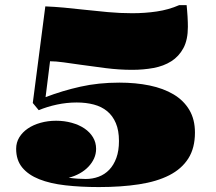

<svg xmlns="http://www.w3.org/2000/svg" viewBox="-20 -717 849 755"><path d="M43.5 -131.8Q43.5 -156.7 55.9 -177Q68.4 -197.3 89.6 -211.7Q110.8 -226.1 139.4 -234.1Q168 -242.2 200.7 -242.2Q233.4 -242.2 262.2 -234.1Q291 -226.1 312.3 -211.7Q333.5 -197.3 345.7 -177Q357.9 -156.7 357.9 -131.8Q357.9 -111.8 349.9 -94Q341.8 -76.2 327.6 -61.3Q313.5 -46.4 293.5 -35.2Q273.4 -23.9 250 -18.1Q267.6 -15.6 285.2 -14.4Q302.7 -13.2 317.4 -13.2Q344.2 -13.2 368.2 -22.2Q392.1 -31.2 409.7 -49.6Q427.2 -67.9 437.5 -95.9Q447.8 -124 447.8 -162.6Q447.8 -204.1 435.5 -232.9Q423.3 -261.7 401.4 -279.8Q379.4 -297.9 348.9 -305.9Q318.4 -314 281.7 -314Q242.2 -314 203.6 -305.7Q165 -297.4 132.3 -283.7L108.9 -312L158.2 -691.9Q194.8 -690.4 231.9 -687Q269 -683.6 307.1 -679.2Q356 -673.8 404.3 -669.4Q452.6 -665 500 -665Q550.3 -665 596.7 -671.9Q643.1 -678.7 684.6 -696.8H713.9Q714.8 -687 715.8 -675.3Q716.8 -663.6 717.5 -651.9Q718.3 -640.1 718.5 -629.4Q718.8 -618.7 718.8 -611.3Q718.8 -560.5 701.2 -527.8Q683.6 -495.1 653.6 -476.1Q623.5 -457 583.7 -449.7Q543.9 -442.4 500 -442.4Q449.2 -442.4 396.7 -449Q344.2 -455.6 296.9 -462.4Q260.3 -467.8 229.5 -471.9Q198.7 -476.1 176.8 -476.1L159.2 -335Q225.6 -360.4 296.4 -376.2Q367.2 -392.1 449.2 -392.1Q513.7 -392.1 568.1 -380.9Q622.6 -369.6 662.4 -345.9Q702.1 -322.3 724.4 -284.9Q746.6 -247.6 746.6 -195.8Q746.6 -134.8 720.5 -93.8Q694.3 -52.7 645.5 -27.8Q596.7 -2.9 526.6 7.8Q456.5 18.6 368.7 18.6Q296.9 18.6 237.1 11.7Q177.2 4.9 134.3 -12.2Q91.3 -29.3 67.4 -58.3Q43.5 -87.4 43.5 -131.8Z"/></svg>

Font: GravitasOne
Style: Regular
Weight: 400
Designer: Riccardo De Franceschi
Foundry: Sorkin Type Co.
Version: Version 1.001